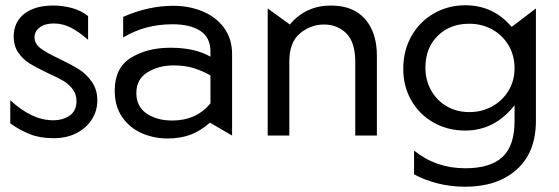

<svg xmlns="http://www.w3.org/2000/svg" viewBox="-20 -514 2121 728"><path d="M181 -58Q101 -58 19 -134V-46Q56 -20 94 -5Q132 10 183 10Q233 10 270.5 -9.5Q308 -29 328.5 -61.5Q349 -94 349 -133Q349 -174 328.5 -203.5Q308 -233 279.5 -251Q251 -269 205 -291Q156 -314 133.5 -331Q111 -348 111 -373Q111 -395 130.5 -410Q150 -425 184 -425Q218 -425 249 -409Q280 -393 314 -363V-453Q288 -474 253 -483.5Q218 -493 182 -493Q112 -493 72 -461.5Q32 -430 32 -376Q32 -339 50 -313.5Q68 -288 93.5 -272.5Q119 -257 161 -237Q199 -220 220 -207.5Q241 -195 255.5 -176Q270 -157 270 -131Q270 -94 244.5 -76Q219 -58 181 -58Z M633 -57Q575 -57 536 -83.5Q497 -110 497 -161Q497 -214 539.5 -240Q582 -266 638 -266Q682 -266 715 -255.5Q748 -245 778 -228V-122Q724 -57 633 -57ZM637 -492Q542 -492 447 -450V-372Q530 -422 634 -422Q701 -422 739.5 -397Q778 -372 778 -318V-299Q720 -333 626 -333Q538 -333 476.5 -295Q415 -257 415 -171Q415 -110 444 -69Q473 -28 518.5 -8.5Q564 11 615 11Q665 11 703 -3.5Q741 -18 776 -49L860 0V-308Q860 -367 829.5 -408.5Q799 -450 748 -471Q697 -492 637 -492Z M1235 -493Q1139 -493 1079 -421L995 -482V0H1077V-280Q1077 -354 1117.5 -387.5Q1158 -421 1209 -421Q1259 -421 1293 -387.5Q1327 -354 1327 -280V0H1409V-303Q1409 -391 1364 -442Q1319 -493 1235 -493Z M1593 -258Q1593 -332 1639.5 -378Q1686 -424 1759 -424Q1807 -424 1846 -402.5Q1885 -381 1908 -342.5Q1931 -304 1931 -255Q1931 -208 1908 -170Q1885 -132 1846 -110.5Q1807 -89 1760 -89Q1711 -89 1673 -111.5Q1635 -134 1614 -172.5Q1593 -211 1593 -258ZM1744 124Q1633 124 1550 57V147Q1588 168 1638 181Q1688 194 1744 194Q1866 194 1939 129Q2012 64 2012 -56V-482L1920 -412Q1851 -494 1744 -494Q1680 -494 1626 -463.5Q1572 -433 1540.5 -378Q1509 -323 1509 -253Q1509 -186 1540 -132.5Q1571 -79 1624.5 -49Q1678 -19 1744 -19Q1856 -19 1931 -115V-55Q1931 39 1885 81.5Q1839 124 1744 124Z"/></svg>

Font: Geom Light
Style: Regular
Weight: 300
Version: Version 1.102